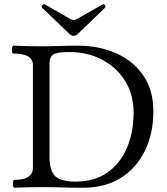

<svg xmlns="http://www.w3.org/2000/svg" viewBox="-20 -881 788 904"><path d="M47 3Q43 3 41.5 -6Q40 -15 41.5 -24.5Q43 -34 47 -34Q135 -34 135 -91V-575Q135 -629 43 -629Q38 -629 36.5 -638.5Q35 -648 37 -657Q39 -666 43 -666Q109 -663 174 -663Q218 -663 260.5 -664.5Q303 -666 346 -666Q445 -666 526 -630.5Q607 -595 654.5 -526Q702 -457 702 -357Q702 -253 662.5 -171.5Q623 -90 549 -43.5Q475 3 370 3Q321 3 272 1.5Q223 0 174 0Q112 0 47 3ZM336 -26Q424 -26 484.5 -68Q545 -110 577 -183.5Q609 -257 609 -351Q609 -436 569 -500Q529 -564 460.5 -600Q392 -636 306 -636Q251 -636 232 -625Q213 -614 213 -580V-146Q213 -78 239.5 -52Q266 -26 336 -26ZM326 -712Q316 -712 305 -723L178 -845Q173 -850 179.5 -856.5Q186 -863 192 -860L310 -792Q318 -787 326 -787Q335 -787 343 -792L463 -860Q469 -864 474 -856.5Q479 -849 475 -845L348 -723Q337 -712 326 -712Z"/></svg>

Font: Junicode
Style: Regular
Weight: 400
Designer: Peter S. Baker
Version: Version 2.100; ttfautohint (v1.8.4)